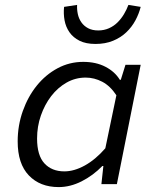

<svg xmlns="http://www.w3.org/2000/svg" viewBox="-20 -750 640 782"><path d="M219 12Q143 12 97.5 -35.5Q52 -83 52 -174Q52 -239 73 -298Q94 -357 130 -401.5Q166 -446 214.5 -472Q263 -498 319 -498Q371 -498 409.5 -478Q448 -458 468 -425H472L491 -486H553L456 0H393L401 -74H397Q359 -35 312.5 -11.5Q266 12 219 12ZM242 -52Q282 -52 325.5 -76Q369 -100 409 -146L454 -362Q429 -400 396.5 -417Q364 -434 329 -434Q287 -434 251 -413.5Q215 -393 188.5 -358.5Q162 -324 146.5 -279.5Q131 -235 131 -186Q131 -117 161 -84.5Q191 -52 242 -52ZM369 -571Q330 -571 304 -584Q278 -597 263 -618.5Q248 -640 243 -667Q238 -694 241 -722L294 -730Q293 -711 297 -692.5Q301 -674 311.5 -659Q322 -644 339 -635Q356 -626 380 -626Q404 -626 424 -635Q444 -644 459 -659Q474 -674 485 -692.5Q496 -711 503 -730L553 -722Q546 -694 531.5 -667Q517 -640 494.5 -618.5Q472 -597 440.5 -584Q409 -571 369 -571Z"/></svg>

Font: Source Code Pro
Style: Italic
Weight: 400
Italic angle: -11°
Monospace: yes
Designer: Paul D. Hunt, Teo Tuominen
Foundry: Adobe Systems Incorporated
Version: Version 1.050;PS 1.000;hotconv 16.6.51;makeotf.lib2.5.65220